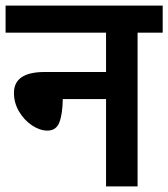

<svg xmlns="http://www.w3.org/2000/svg" viewBox="-30 -668 603 688"><path d="M553 -551H463V0H350V-313H195Q194 -258 182.5 -229Q171 -200 140 -200Q113 -200 85 -218.5Q57 -237 38.5 -268Q20 -299 20 -335Q20 -410 130 -410H350V-551H-10V-648H553Z"/></svg>

Font: Madhuban Medium
Style: Regular
Weight: 500
Designer: jaikishan Patel
Foundry: MagicType
Version: Version 1.000